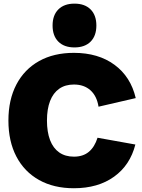

<svg xmlns="http://www.w3.org/2000/svg" viewBox="-20 -1002 768 1036"><path d="M378.9 13.7Q270 13.7 190.7 -30.8Q111.3 -75.2 68.4 -157.2Q25.4 -239.3 25.4 -351.6Q25.4 -463.9 68.4 -545.9Q111.3 -627.9 190.7 -672.4Q270 -716.8 378.9 -716.8Q510.3 -716.8 597.9 -652.3Q685.5 -587.9 712.4 -472.7L511.7 -426.3Q502.4 -484.4 467.8 -515.1Q433.1 -545.9 378.9 -545.9Q332 -545.9 299.6 -523.2Q267.1 -500.5 250.2 -457Q233.4 -413.6 233.4 -351.6Q233.4 -289.6 250.2 -245.8Q267.1 -202.1 299.6 -179.4Q332 -156.7 378.9 -156.7Q428.2 -156.7 459.5 -182.9Q490.7 -209 506.3 -258.8L710.4 -222.2Q682.1 -110.8 595.5 -48.6Q508.8 13.7 378.9 13.7ZM381.8 -746.1Q326.2 -746.1 294.9 -777.3Q263.7 -808.6 263.7 -864.3Q263.7 -919.9 294.9 -951.2Q326.2 -982.4 381.8 -982.4Q437.5 -982.4 468.8 -951.2Q500 -919.9 500 -864.3Q500 -808.6 468.8 -777.3Q437.5 -746.1 381.8 -746.1Z"/></svg>

Font: Schibsted Grotesk Black
Style: Regular
Weight: 900
Designer: Bakken & Baeck AS, Henrik Kongsvoll
Foundry: Schibsted ASA
Version: Version 1.100;gftools[0.9.25]